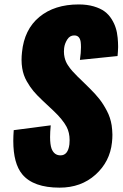

<svg xmlns="http://www.w3.org/2000/svg" viewBox="-20 -842 560 874"><path d="M251.5 12.2C316.6 12.2 371 -7.5 414.8 -46.9C458.6 -86.3 483.6 -135.3 489.7 -193.8C491 -205.9 491.7 -217.6 491.7 -229C491.4 -244 490.2 -258.1 488.3 -271.5C484.4 -295.6 477.2 -317.4 466.8 -336.9C456.4 -357.1 445.1 -375 432.9 -390.6C420.7 -406.2 405.6 -422.9 387.7 -440.4L341.8 -485.4C340.2 -487 337.7 -489.3 334.5 -492.2C325 -501.6 316.7 -510.3 309.6 -518.3C302.4 -526.3 295.4 -535.5 288.6 -545.9C281.7 -556.3 276.9 -568 273.9 -581.1C272 -589.2 271 -598 271 -607.4C271 -612.6 271.3 -618 272 -623.5C273.6 -636.9 278.3 -649.7 286.1 -662.1C293.9 -674.5 304.4 -680.7 317.4 -680.7H318.4C334.6 -680.7 344.2 -670.9 347.2 -651.4C348.1 -644.2 348.6 -636.1 348.6 -627C348.6 -610.7 347 -591.5 343.8 -569.3L515.1 -586.9C516.4 -600.6 517.3 -613.6 517.6 -626V-632.3C517.6 -643.4 516.9 -655.9 515.6 -669.9C514 -686.8 511.1 -701.8 506.8 -714.8C502.9 -727.9 496.6 -741.4 487.8 -755.4C479 -769.4 468.3 -781 455.6 -790.3C442.9 -799.6 426.5 -807.1 406.5 -813C386.5 -818.8 363.8 -821.8 338.4 -821.8C264.8 -821.8 205.1 -802.8 159.2 -764.9C113.3 -727 86.9 -673.3 80.1 -604C78.8 -592.3 78.1 -580.9 78.1 -569.8C78.1 -556.5 79.1 -543.8 81.1 -531.7C84.6 -509.9 91.5 -490.2 101.6 -472.4C111.7 -454.7 122 -439.5 132.6 -427C143.1 -414.5 156.7 -400.4 173.3 -384.8L222.7 -338.4C251.3 -311.4 271.5 -286.8 283.2 -264.6C292.3 -247.1 296.9 -226.9 296.9 -204.1C296.9 -197.9 296.5 -191.4 295.9 -184.6C291.7 -151.4 278.2 -134.8 255.4 -134.8C236.2 -134.8 222.7 -144.9 214.8 -165C210.3 -177.4 208 -195.1 208 -218.3C208 -233.6 209 -251.3 210.9 -271.5L42.5 -249.5C41.2 -232.3 40.5 -216 40.5 -200.7C40.5 -132 54.2 -81.2 81.5 -48.3C115.1 -8 171.7 12.2 251.5 12.2Z"/></svg>

Font: Oswald
Style: Heavy
Weight: 800
Designer: Vernon Adams
Foundry: Vernon Adams
Version: 3.0; ttfautohint (v0.95.6-bc232) -l 8 -r 50 -G 200 -x 0 -w "